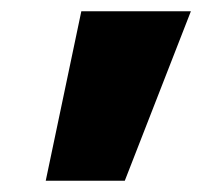

<svg xmlns="http://www.w3.org/2000/svg" viewBox="-20 -790 394 340"><path d="M318 -770 201 -470H61L124 -770Z"/></svg>

Font: M PLUS 1p ExtraBold
Style: Regular
Weight: 800
Version: Version 1.062